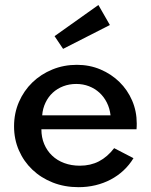

<svg xmlns="http://www.w3.org/2000/svg" viewBox="-20 -742 610 776"><path d="M36.8 -231.4Q36.8 -284.5 56.6 -330Q76.4 -375.5 110.9 -408.9Q145.5 -442.3 191.6 -461.1Q237.7 -480 290.9 -480Q341.8 -480 385.9 -461.4Q430 -442.7 462.7 -410.7Q495.5 -378.6 514.1 -335.5Q532.7 -292.3 532.7 -242.7Q532.7 -236.4 532.5 -231.1Q532.3 -225.9 531.8 -219.5H147.3Q147.3 -186.8 158.6 -159.8Q170 -132.7 190.5 -113.2Q210.9 -93.6 239.5 -83Q268.2 -72.3 302.7 -72.3Q345.9 -72.3 380 -90Q414.1 -107.7 441.4 -143.2L519.5 -102.7Q502.7 -75 479.3 -53.2Q455.9 -31.4 427.5 -16.4Q399.1 -1.4 366.1 6.6Q333.2 14.5 297.3 14.5Q240.9 14.5 193.2 -4.3Q145.5 -23.2 110.7 -56.4Q75.9 -89.5 56.4 -134.3Q36.8 -179.1 36.8 -231.4ZM150.5 -275.9H426.8Q423.6 -304.1 411.8 -327.5Q400 -350.9 381.8 -367.5Q363.6 -384.1 339.8 -393.4Q315.9 -402.7 288.2 -402.7Q260 -402.7 235.7 -393.4Q211.4 -384.1 193.2 -367.3Q175 -350.5 163.9 -327Q152.7 -303.6 150.5 -275.9ZM377.7 -721.8 424.1 -640.9 235 -544.5 200.5 -595.9Z"/></svg>

Font: Spartan MB SemBd
Style: Regular
Weight: 600
Designer: Matt Bailey, Mirko Velimirovic
Foundry: Matt Bailey
Version: Version 1.005